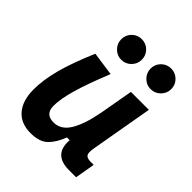

<svg xmlns="http://www.w3.org/2000/svg" viewBox="-213 -878 1012 1012"><g transform="rotate(45 293.0 -372.5)"><path d="M187 10.3Q114.7 10.3 75.4 -35.6Q36.1 -81.5 36.1 -164.6Q36.1 -235.8 59.1 -321.8Q82 -407.7 133.3 -527.3L266.1 -508.3Q216.8 -386.2 194.1 -307.6Q171.4 -229 171.4 -176.8Q171.4 -115.2 233.4 -115.2Q287.6 -115.2 321 -169.4Q354.5 -223.6 374 -325.7V-325.2L408.2 -517.6H542L480.5 -166.5Q474.6 -132.3 482.9 -119.6Q491.2 -106.9 518.1 -106.9H541.5L522 4.9H468.8Q351.1 4.9 359.9 -109.4H339.4Q318.4 -53.2 285.9 -21.5Q253.4 10.3 187 10.3ZM471.2 -601.1Q439.5 -601.1 417 -623.8Q394.5 -646.5 394.5 -678.2Q394.5 -710.4 417 -732.7Q439.5 -754.9 471.2 -754.9Q502.9 -754.9 525.6 -732.7Q548.3 -710.4 548.3 -678.2Q548.3 -646.5 525.6 -623.8Q502.9 -601.1 471.2 -601.1ZM252.4 -601.1Q220.7 -601.1 198.2 -623.8Q175.8 -646.5 175.8 -678.2Q175.8 -710.4 198.2 -732.7Q220.7 -754.9 252.4 -754.9Q284.2 -754.9 306.6 -732.7Q329.1 -710.4 329.1 -678.2Q329.1 -646.5 306.6 -623.8Q284.2 -601.1 252.4 -601.1Z"/></g></svg>

Font: Cascadia Code PL
Style: Bold Italic
Weight: 700
Italic angle: -10°
Monospace: yes
Designer: Aaron Bell
Foundry: Saja Typeworks
Version: Version 2404.023; ttfautohint (v1.8.4)